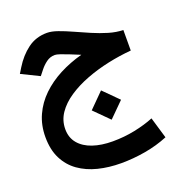

<svg xmlns="http://www.w3.org/2000/svg" viewBox="-142 -584 973 1041"><g transform="rotate(-20 344.5 -64.0)"><path d="M638 -337.4Q598.3 -338.2 554.8 -351.1Q511.3 -364.1 467.3 -383Q423.2 -402 381.7 -420.8Q340.3 -439.6 304.8 -452.1Q269.3 -464.7 242.5 -464.7Q178.9 -464.7 131.1 -429.1Q83.3 -393.5 48.4 -336.5L29.5 -305.6L132 -255.4L155.5 -285Q171.3 -305.3 193.1 -321.4Q214.9 -337.4 242 -337.4Q251.8 -337.4 271.2 -330.9Q290.7 -324.4 318.1 -313.5Q345.5 -302.7 377.9 -289.1Q307.6 -270.2 246.7 -238.5Q185.7 -206.7 139.7 -162.4Q93.7 -118 68 -61.3Q42.2 -4.5 42.2 63.9Q42.2 137 68.4 188.9Q94.5 240.8 140.9 273.7Q187.4 306.6 248.9 322Q310.3 337.4 381.3 337.4Q450.2 337.4 520.5 325.3Q590.8 313.2 653.6 287.3L617.4 165Q567.8 185.1 506.1 197.8Q444.5 210.4 378.4 210.4Q313.4 210.4 263.7 193.5Q214 176.5 186.1 143Q158.1 109.6 158.1 60.5Q158.1 10.4 186.2 -30.8Q214.3 -72 263 -104.6Q311.7 -137.2 373.3 -160.7Q435 -184.3 503.2 -198.9Q571.4 -213.5 637.7 -219ZM412.2 -71.1 327.8 13.6 412.2 97.9 496.9 13.6Z"/></g></svg>

Font: Vazirmatn NL
Style: Regular
Weight: 400
Designer: Saber Rastikerdar
Foundry: Saber Rastikerdar
Version: Version 33.003